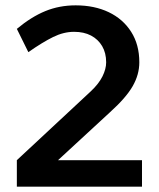

<svg xmlns="http://www.w3.org/2000/svg" viewBox="-20 -698 594 718"><path d="M43 0V-99L319 -356Q349 -384 363 -412Q377 -440 377 -465Q377 -500 362 -525.5Q347 -551 320.5 -565Q294 -579 257 -579Q218 -579 178.5 -559.5Q139 -540 86 -503L43 -590Q97 -635 149.5 -656.5Q202 -678 263 -678Q333 -678 386.5 -652.5Q440 -627 470.5 -579Q501 -531 501 -465Q501 -419 476 -375.5Q451 -332 391 -278L197 -99H511V0Z"/></svg>

Font: Gantari SemiBold
Style: Regular
Weight: 600
Designer: Anugrah Pasau
Foundry: Lafontype
Version: Version 1.000; ttfautohint (v1.8.3)